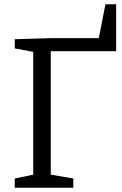

<svg xmlns="http://www.w3.org/2000/svg" viewBox="-20 -876 567 896"><path d="M49 0V-43L135 -61V-634L49 -650V-693L216 -698H441L472 -856H522V-637H217V-61L322 -43V0Z"/></svg>

Font: Bitter
Style: Regular
Weight: 400
Designer: Sol Matas, and Bitter project Authors
Foundry: Sol Matas
Version: Version 2.001